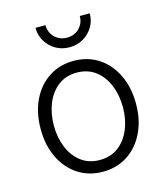

<svg xmlns="http://www.w3.org/2000/svg" viewBox="-113 -837 807 934"><g transform="rotate(-15 290.5 -369.5)"><path d="M290 11.2Q219.7 11.2 165.5 -24.2Q111.3 -59.6 80.8 -122.6Q50.3 -185.5 50.3 -267.1Q50.3 -350.1 80.8 -413.1Q111.3 -476.1 165.5 -511.5Q219.7 -546.9 290 -546.9Q361.3 -546.9 415.3 -511.5Q469.2 -476.1 499.8 -412.8Q530.3 -349.6 530.3 -267.1Q530.3 -185.5 499.8 -122.6Q469.2 -59.6 415.3 -24.2Q361.3 11.2 290 11.2ZM290 -47.9Q345.7 -47.9 384.5 -77.4Q423.3 -106.9 443.8 -156.7Q464.4 -206.5 464.4 -267.1Q464.4 -328.6 443.8 -378.7Q423.3 -428.7 384.3 -458.3Q345.2 -487.8 290 -487.8Q235.4 -487.8 196.5 -458Q157.7 -428.2 137.2 -378.4Q116.7 -328.6 116.7 -267.1Q116.7 -206.1 137.2 -156.5Q157.7 -106.9 196.5 -77.4Q235.4 -47.9 290 -47.9ZM290 -615.7Q252 -615.7 220.9 -633.5Q189.9 -651.4 171.6 -682.1Q153.3 -712.9 153.3 -750H203.6Q203.6 -712.9 228.5 -688.5Q253.4 -664.1 290 -664.1Q327.1 -664.1 351.8 -688.7Q376.5 -713.4 376.5 -750H426.8Q426.8 -712.9 408.7 -682.4Q390.6 -651.9 359.6 -633.8Q328.6 -615.7 290 -615.7Z"/></g></svg>

Font: Inter 18pt Light
Style: Regular
Weight: 300
Designer: Rasmus Andersson
Foundry: rsms
Version: Version 4.001;git-66647c0bb